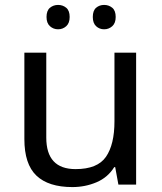

<svg xmlns="http://www.w3.org/2000/svg" viewBox="-20 -750 658 780"><path d="M533 -536V0H461L448 -71H444Q418 -29 372 -9.5Q326 10 274 10Q177 10 128 -36.5Q79 -83 79 -185V-536H168V-191Q168 -63 287 -63Q376 -63 410.5 -113Q445 -163 445 -257V-536ZM169 -681Q169 -707 183 -718.5Q197 -730 216 -730Q235 -730 249 -718.5Q263 -707 263 -681Q263 -656 249 -643.5Q235 -631 216 -631Q197 -631 183 -643.5Q169 -656 169 -681ZM357 -681Q357 -707 370.5 -718.5Q384 -730 403 -730Q422 -730 436 -718.5Q450 -707 450 -681Q450 -656 436 -643.5Q422 -631 403 -631Q384 -631 370.5 -643.5Q357 -656 357 -681Z"/></svg>

Font: Noto Sans Bengali UI
Style: Regular
Weight: 400
Designer: Jelle Bosma - Monotype Design Team
Foundry: Monotype Imaging Inc.
Version: Version 2.003; ttfautohint (v1.8.4.7-5d5b)